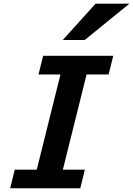

<svg xmlns="http://www.w3.org/2000/svg" viewBox="-20 -1003 709 1023"><path d="M583.5 -705.6 558.6 -606.4H441.4L314.9 -99.1H432.1L407.7 0H34.2L58.6 -99.1H175.8L302.2 -606.4H185.1L210 -705.6ZM669.4 -983.4 431.6 -790H314.5L489.3 -983.4Z"/></svg>

Font: Andika New Basic
Style: Bold Italic
Weight: 700
Italic angle: -14°
Designer: Victor Gaultney, Annie Olsen, Pablo Ugerman
Foundry: SIL International
Version: Version 5.500